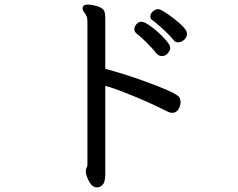

<svg xmlns="http://www.w3.org/2000/svg" viewBox="-20 -752 1040 839"><path d="M362 -659Q362 -674 357.5 -683Q353 -692 347 -699.5Q341 -707 341 -716Q341 -720 343 -723Q346 -732 364 -732Q376 -732 389 -729Q428 -721 436 -703Q440 -691 440 -673V-451Q522 -430 617 -395Q730 -354 753 -336Q763 -330 766 -322Q769 -314 769 -306Q769 -289 759.5 -274Q750 -259 733 -259Q725 -259 718 -262L705 -268Q624 -309 529 -346Q483 -365 440 -377V11Q440 29 435.5 43.5Q431 58 413 66Q410 67 405 67Q389 67 379 55Q364 38 356 7Q355 3 355 -5Q355 -13 358.5 -19.5Q362 -26 362 -31ZM785 -578Q784 -577 776 -572Q768 -567 757 -567Q747 -567 738 -577Q725 -595 681 -635Q654 -659 645.5 -664Q637 -669 637 -680.5Q637 -692 648 -702Q659 -712 672 -712Q679 -712 698.5 -700Q718 -688 740.5 -670.5Q763 -653 780 -635.5Q797 -618 797 -604Q797 -590 785 -578ZM724 -542Q724 -533 714 -520Q704 -507 687 -507Q674 -507 664 -518Q646 -542 603 -583Q589 -596 576 -606Q567 -614 567 -625Q567 -636 576.5 -646.5Q586 -657 597.5 -657Q609 -657 629.5 -643.5Q650 -630 671 -611Q692 -592 708 -573Q724 -554 724 -542Z"/></svg>

Font: Moon Stars Kai
Style: Bold
Weight: 700
Designer: GuiWonder
Version: Version 1.101